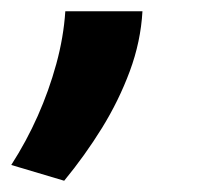

<svg xmlns="http://www.w3.org/2000/svg" viewBox="-81 -159 359 341"><path d="M33 162 -61 134Q-34 92 -14 47Q6 2 19 -45.5Q32 -93 35 -139H172Q169 -85 149.5 -32.5Q130 20 100 68.5Q70 117 33 162Z"/></svg>

Font: Ubuntu Sans
Style: Bold Italic
Weight: 700
Italic angle: -13.5°
Designer: Dalton Maag Ltd
Foundry: Dalton Maag Ltd
Version: Version 1.006